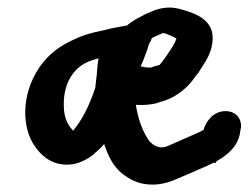

<svg xmlns="http://www.w3.org/2000/svg" viewBox="-20 -497 673 520"><path d="M87 -315C35 -239 40 -148 75 -100C89 -80 115 -51 162 -51C189 -51 213 -63 234 -79V-80C244 -88 254 -97 262 -107C273 -75 287 -41 322 -19C338 -8 360 3 393 3C435 3 464 -16 498 -29L518 -38C533 -44 544 -49 558 -56H565L566 -60C590 -74 627 -98 631 -144L633 -153C634 -177 618 -196 591 -196C555 -196 537 -165 531 -145C521 -139 501 -131 476 -120L456 -111C435 -102 430 -98 417 -98C406 -98 395 -104 385 -114C367 -139 354 -173 348 -213C368 -212 388 -213 406 -218L408 -219L427 -225C449 -232 473 -248 492 -268C504 -281 510 -293 516 -298C517 -300 526 -313 526 -314C539 -333 556 -360 556 -393C557 -451 494 -465 462 -474H461C437 -480 410 -475 389 -465L372 -458C368 -455 359 -451 348 -445C337 -438 332 -435 324 -428C322 -428 281 -420 281 -420C253 -412 218 -409 178 -389C145 -374 111 -351 87 -315ZM153 -225C156 -280 184 -313 213 -327C222 -332 232 -335 247 -339C244 -323 243 -308 242 -294V-293C241 -283 239 -273 238 -259C221 -209 203 -173 178 -143C160 -163 151 -183 153 -225ZM361 -317C363 -321 366 -329 369 -336L374 -350C383 -370 380 -375 389 -387L390 -391C392 -394 390 -394 404 -400L420 -407C423 -408 430 -407 458 -393L454 -383C443 -361 415 -323 412 -321C399 -318 393 -316 389 -314H387C376 -314 373 -315 361 -317Z"/></svg>

Font: Stray Cat
Style: ExBlkObl
Weight: 1000
Version: Version 1.0